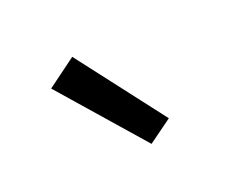

<svg xmlns="http://www.w3.org/2000/svg" viewBox="-57 -911 613 476"><g transform="rotate(-20 250.0 -673.0)"><path d="M274 -538 87 -752 163 -808 336 -583Z"/></g></svg>

Font: Iosevka SS10 Medium
Style: Regular
Weight: 500
Monospace: yes
Designer: Belleve Invis
Foundry: Belleve Invis
Version: Version 28.0.6; ttfautohint (v1.8.4)